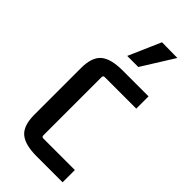

<svg xmlns="http://www.w3.org/2000/svg" viewBox="-226 -742 796 796"><g transform="rotate(45 172.0 -344.0)"><path d="M146 -553 208 -695 299 -694 211 -553ZM327 7H175Q106 7 76 -19Q46 -45 46 -108V-382Q46 -445 76 -471Q106 -497 175 -497H327V-425H142Q133 -425 133 -415V-75Q133 -65 142 -65H327Z"/></g></svg>

Font: Gemunu Libre Medium
Style: Regular
Weight: 500
Designer: Puspanada Ekanayake, Sola Matas, Pathum Egodawatta, Kosala Senevirathne
Foundry: mooniak
Version: Version 1.100